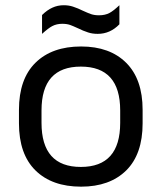

<svg xmlns="http://www.w3.org/2000/svg" viewBox="-20 -698 612 727"><path d="M51.8 -231V-282.2Q51.8 -398.9 114.3 -460.4Q176.8 -522 287.1 -522Q396 -522 458 -460Q520 -397.9 520 -282.2V-231Q520 -114.3 458 -52.7Q395.5 8.8 287.1 8.8Q176.8 8.8 114.3 -52.7Q51.8 -114.3 51.8 -231ZM435.1 -232.9V-279.8Q435.1 -445.8 286.1 -445.8Q137.2 -445.8 137.2 -279.8V-232.9Q137.2 -65.9 286.1 -65.9Q435.1 -65.9 435.1 -232.9ZM139.2 -641.1Q158.7 -660.2 178.2 -668.9Q198.2 -678.2 221.2 -678.2Q240.2 -678.2 256.3 -672.9Q276.9 -666 292 -658.2Q313.5 -648.4 324.7 -644.5Q337.9 -640.1 355 -640.1Q377.9 -640.1 394.5 -648.9Q408.7 -656.2 432.1 -678.2V-606Q397 -569.8 350.1 -569.8Q329.6 -569.8 313.5 -575.2Q293 -582 277.8 -589.8Q252.9 -601.1 245.6 -603.5Q232.9 -607.9 215.8 -607.9Q194.3 -607.9 177.7 -599.1Q163.6 -591.8 139.2 -569.8Z"/></svg>

Font: D-DIN Exp
Style: Regular
Weight: 400
Width: 7
Designer: Charles Nix
Foundry: Datto Inc.
Version: Version 1.00